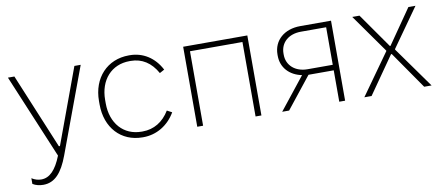

<svg xmlns="http://www.w3.org/2000/svg" viewBox="-65 -780 2852 1229"><g transform="rotate(-10 1361.0 -165.5)"><path d="M132 195C206 195 255 141 295 33L500 -520H459L279 -31H272L69 -520H27L256 27C221 116 179 159 125 159C104 159 83 153 63 140V177C83 190 109 195 132 195Z M810 6H815C901 6 978 -40 1024 -119L992 -136C951 -68 890 -31 817 -31H810C694 -31 615 -118 615 -249V-271C615 -401 694 -489 812 -489H819C892 -489 950 -452 990 -380L1021 -397C978 -480 905 -526 818 -526H814C673 -526 575 -422 575 -271V-249C575 -98 670 6 810 6Z M1166 0H1204V-484H1545V0H1583V-520H1166Z M1718 0H1763L1925 -204H2089V0H2127V-520H1927C1823 -520 1752 -458 1752 -366V-358C1752 -281 1804 -225 1884 -209ZM1925 -240C1846 -240 1791 -288 1791 -358V-366C1791 -437 1845 -484 1925 -484H2089V-240Z M2252 0H2299L2468 -242H2473L2641 0H2689L2499 -266V-270L2676 -520H2630L2474 -295H2470L2312 -520H2265L2442 -270V-267Z"/></g></svg>

Font: Fixel Text ExtraLight
Style: Regular
Weight: 200
Width: 4
Designer: AlfaBravo + MacPaw
Foundry: Kyrylo Tkachov, Marchela Mozhyna, Serhii Makarenko, Maria Weinstein, Zakhar Kryvoshyya
Version: Version 1.211